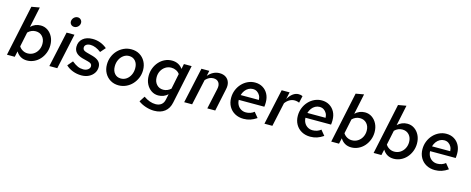

<svg xmlns="http://www.w3.org/2000/svg" viewBox="-41 -1570 6414 2616"><g transform="rotate(15 3166.0 -261.5)"><path d="M296 6Q245 6 206 -16.5Q167 -39 142 -81L124 0H14L166 -717L280 -737L219 -447Q247 -475 282.5 -489.5Q318 -504 358 -504Q413 -504 457 -474Q501 -444 526.5 -392.5Q552 -341 552 -276Q552 -219 532 -167.5Q512 -116 477 -77Q442 -38 395 -16Q348 6 296 6ZM279 -90Q326 -90 363 -113.5Q400 -137 421.5 -177.5Q443 -218 443 -267Q443 -331 406.5 -370.5Q370 -410 312 -410Q281 -410 253.5 -398.5Q226 -387 202 -363L159 -157Q177 -127 209.5 -108.5Q242 -90 279 -90Z M800 -603Q773 -603 755.5 -620.5Q738 -638 738 -664Q738 -684 749 -702.5Q760 -721 777.5 -731.5Q795 -742 815 -742Q841 -742 859 -724Q877 -706 877 -680Q877 -649 854 -626Q831 -603 800 -603ZM612 0 721 -501H832L724 0Z M1065 10Q1001 10 943 -12Q885 -34 845 -73L907 -145Q955 -107 991 -91.5Q1027 -76 1068 -76Q1108 -76 1134.5 -96Q1161 -116 1161 -144Q1161 -165 1147.5 -177.5Q1134 -190 1102 -198L1017 -220Q959 -237 929.5 -269.5Q900 -302 900 -351Q900 -423 951 -466.5Q1002 -510 1088 -510Q1145 -510 1196.5 -491Q1248 -472 1292 -435L1230 -364Q1193 -393 1154.5 -408.5Q1116 -424 1082 -424Q1044 -424 1021.5 -408Q999 -392 999 -365Q999 -344 1012 -331.5Q1025 -319 1057 -310L1142 -287Q1204 -270 1234.5 -239Q1265 -208 1265 -161Q1265 -112 1239 -73.5Q1213 -35 1168 -12.5Q1123 10 1065 10Z M1589 10Q1524 10 1473 -20.5Q1422 -51 1393 -104Q1364 -157 1364 -224Q1364 -283 1385 -335Q1406 -387 1443 -426Q1480 -465 1529 -487.5Q1578 -510 1635 -510Q1701 -510 1751.5 -480Q1802 -450 1831 -397Q1860 -344 1860 -276Q1860 -217 1838.5 -165.5Q1817 -114 1780 -74.5Q1743 -35 1693.5 -12.5Q1644 10 1589 10ZM1595 -88Q1639 -88 1674 -112.5Q1709 -137 1729.5 -179.5Q1750 -222 1750 -274Q1750 -337 1716.5 -375.5Q1683 -414 1628 -414Q1585 -414 1550 -389Q1515 -364 1494.5 -322Q1474 -280 1474 -228Q1474 -165 1507 -126.5Q1540 -88 1595 -88Z M2147 219Q2089 219 2028.5 199.5Q1968 180 1923 146L1974 67Q2060 127 2142 127Q2192 127 2223.5 102Q2255 77 2264 30L2281 -50Q2255 -25 2220.5 -11Q2186 3 2147 3Q2092 3 2048 -27Q2004 -57 1978.5 -108Q1953 -159 1953 -224Q1953 -281 1973 -332Q1993 -383 2028 -422Q2063 -461 2109.5 -483Q2156 -505 2209 -505Q2258 -505 2297 -485Q2336 -465 2361 -428L2376 -501H2485L2371 42Q2354 128 2296 173.5Q2238 219 2147 219ZM2193 -90Q2222 -90 2249 -101Q2276 -112 2299 -133L2343 -351Q2325 -378 2293 -393.5Q2261 -409 2225 -409Q2179 -409 2142.5 -385.5Q2106 -362 2084.5 -322.5Q2063 -283 2063 -233Q2063 -170 2099 -130Q2135 -90 2193 -90Z M2514 0 2623 -501H2734L2718 -426Q2752 -466 2793 -486.5Q2834 -507 2879 -507Q2932 -507 2968 -483Q3004 -459 3018 -416Q3032 -373 3019 -317L2952 0H2840L2903 -290Q2916 -348 2892 -383Q2868 -418 2816 -418Q2785 -418 2757 -404Q2729 -390 2705 -363L2626 0Z M3352 10Q3283 10 3229.5 -19.5Q3176 -49 3146 -102Q3116 -155 3116 -224Q3116 -282 3136.5 -333.5Q3157 -385 3193.5 -424.5Q3230 -464 3278 -486.5Q3326 -509 3380 -509Q3442 -509 3489 -480.5Q3536 -452 3562.5 -402Q3589 -352 3589 -286Q3589 -269 3588 -253.5Q3587 -238 3585 -223H3224Q3225 -183 3242.5 -151.5Q3260 -120 3291 -101.5Q3322 -83 3361 -83Q3393 -83 3423.5 -93.5Q3454 -104 3476 -123L3536 -50Q3490 -19 3446 -4.5Q3402 10 3352 10ZM3232 -293H3489Q3488 -329 3472.5 -356.5Q3457 -384 3432 -400Q3407 -416 3373 -416Q3341 -416 3312.5 -400.5Q3284 -385 3263.5 -357.5Q3243 -330 3232 -293Z M3646 0 3755 -501H3867L3845 -402Q3877 -455 3914.5 -482Q3952 -509 3994 -509Q4026 -509 4050 -497L4028 -398Q4019 -404 3999.5 -408.5Q3980 -413 3962 -413Q3925 -413 3891 -393.5Q3857 -374 3831 -338L3758 0Z M4293 10Q4224 10 4170.5 -19.5Q4117 -49 4087 -102Q4057 -155 4057 -224Q4057 -282 4077.5 -333.5Q4098 -385 4134.5 -424.5Q4171 -464 4219 -486.5Q4267 -509 4321 -509Q4383 -509 4430 -480.5Q4477 -452 4503.5 -402Q4530 -352 4530 -286Q4530 -269 4529 -253.5Q4528 -238 4526 -223H4165Q4166 -183 4183.5 -151.5Q4201 -120 4232 -101.5Q4263 -83 4302 -83Q4334 -83 4364.5 -93.5Q4395 -104 4417 -123L4477 -50Q4431 -19 4387 -4.5Q4343 10 4293 10ZM4173 -293H4430Q4429 -329 4413.5 -356.5Q4398 -384 4373 -400Q4348 -416 4314 -416Q4282 -416 4253.5 -400.5Q4225 -385 4204.5 -357.5Q4184 -330 4173 -293Z M4870 6Q4819 6 4780 -16.5Q4741 -39 4716 -81L4698 0H4588L4740 -717L4854 -737L4793 -447Q4821 -475 4856.5 -489.5Q4892 -504 4932 -504Q4987 -504 5031 -474Q5075 -444 5100.5 -392.5Q5126 -341 5126 -276Q5126 -219 5106 -167.5Q5086 -116 5051 -77Q5016 -38 4969 -16Q4922 6 4870 6ZM4853 -90Q4900 -90 4937 -113.5Q4974 -137 4995.5 -177.5Q5017 -218 5017 -267Q5017 -331 4980.5 -370.5Q4944 -410 4886 -410Q4855 -410 4827.5 -398.5Q4800 -387 4776 -363L4733 -157Q4751 -127 4783.5 -108.5Q4816 -90 4853 -90Z M5468 6Q5417 6 5378 -16.5Q5339 -39 5314 -81L5296 0H5186L5338 -717L5452 -737L5391 -447Q5419 -475 5454.5 -489.5Q5490 -504 5530 -504Q5585 -504 5629 -474Q5673 -444 5698.5 -392.5Q5724 -341 5724 -276Q5724 -219 5704 -167.5Q5684 -116 5649 -77Q5614 -38 5567 -16Q5520 6 5468 6ZM5451 -90Q5498 -90 5535 -113.5Q5572 -137 5593.5 -177.5Q5615 -218 5615 -267Q5615 -331 5578.5 -370.5Q5542 -410 5484 -410Q5453 -410 5425.5 -398.5Q5398 -387 5374 -363L5331 -157Q5349 -127 5381.5 -108.5Q5414 -90 5451 -90Z M6051 10Q5982 10 5928.5 -19.5Q5875 -49 5845 -102Q5815 -155 5815 -224Q5815 -282 5835.5 -333.5Q5856 -385 5892.5 -424.5Q5929 -464 5977 -486.5Q6025 -509 6079 -509Q6141 -509 6188 -480.5Q6235 -452 6261.5 -402Q6288 -352 6288 -286Q6288 -269 6287 -253.5Q6286 -238 6284 -223H5923Q5924 -183 5941.5 -151.5Q5959 -120 5990 -101.5Q6021 -83 6060 -83Q6092 -83 6122.5 -93.5Q6153 -104 6175 -123L6235 -50Q6189 -19 6145 -4.5Q6101 10 6051 10ZM5931 -293H6188Q6187 -329 6171.5 -356.5Q6156 -384 6131 -400Q6106 -416 6072 -416Q6040 -416 6011.5 -400.5Q5983 -385 5962.5 -357.5Q5942 -330 5931 -293Z"/></g></svg>

Font: Red Hat Text SemiBold
Style: Italic
Weight: 600
Italic angle: -12°
Designer: Pentagram, MCKL
Foundry: Pentagram, MCKL
Version: Version 1.023